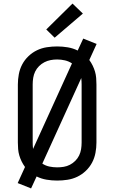

<svg xmlns="http://www.w3.org/2000/svg" viewBox="-20 -1003 640 1075"><path d="M154 52 79 22 120 -68Q109 -83 101 -99.5Q93 -116 88 -133Q83 -150 81.5 -168.5Q80 -187 80 -205V-530Q80 -559 85.5 -588Q91 -617 104.5 -642.5Q118 -668 139.5 -688.5Q161 -709 187 -721.5Q213 -734 242 -738.5Q271 -743 300 -743Q330 -743 359.5 -738Q389 -733 415 -720L446 -787L521 -757L480 -667Q491 -652 499 -635.5Q507 -619 512 -602Q517 -585 518.5 -566.5Q520 -548 520 -530V-205Q520 -176 514.5 -147Q509 -118 495.5 -92.5Q482 -67 460.5 -46.5Q439 -26 413 -13.5Q387 -1 358 3.5Q329 8 300 8Q270 8 240.5 3Q211 -2 185 -15ZM165 -169 383 -648Q365 -660 343.5 -665Q322 -670 300 -670Q281 -670 263 -666.5Q245 -663 228.5 -654.5Q212 -646 198.5 -632.5Q185 -619 177 -602.5Q169 -586 166 -567.5Q163 -549 163 -530V-205Q163 -196 163.5 -187Q164 -178 165 -169ZM300 -66Q319 -66 337 -69Q355 -72 371.5 -80.5Q388 -89 401.5 -102.5Q415 -116 423 -132.5Q431 -149 434 -167.5Q437 -186 437 -205V-530Q437 -539 436.5 -548Q436 -557 435 -566L217 -87Q235 -75 256.5 -70.5Q278 -66 300 -66ZM286 -792 239 -838 386 -983 444 -927Z"/></svg>

Font: Iosevka SS04 Extended
Style: Regular
Weight: 400
Width: 7
Monospace: yes
Designer: Belleve Invis
Foundry: Belleve Invis
Version: Version 19.0.0; ttfautohint (v1.8.4)